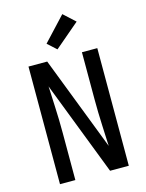

<svg xmlns="http://www.w3.org/2000/svg" viewBox="-142 -1073 884 1159"><g transform="rotate(-15 300.0 -494.0)"><path d="M85 0V-735H202L429 -147Q429 -152 428.5 -156.5Q428 -161 428 -165L423 -276Q421 -317 420 -358.5Q419 -400 419 -441V-735H515V0H398L171 -588Q171 -583 171.5 -578.5Q172 -574 172 -570L177 -459Q179 -418 180 -376.5Q181 -335 181 -294V0ZM281 -790 226 -840 364 -988 436 -922Z"/></g></svg>

Font: Iosevka Curly Medium Extended
Style: Regular
Weight: 500
Width: 7
Monospace: yes
Designer: Belleve Invis
Foundry: Belleve Invis
Version: Version 11.1.0; ttfautohint (v1.8.3)